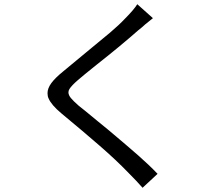

<svg xmlns="http://www.w3.org/2000/svg" viewBox="-20 -824 1040 909"><path d="M668 -709Q652 -694 635 -681Q545 -602 438 -518Q373 -466 349 -445Q320 -420 309 -403Q304 -395 304 -387Q304 -374 315.5 -360Q327 -346 352 -324Q373 -308 444 -249L493 -209Q581 -135 633.5 -89Q686 -43 726 -1L655 65Q627 33 586 -8Q530 -66 453 -133Q376 -200 271 -287Q223 -327 210 -358Q205 -368 205 -383Q205 -406 223 -430.5Q241 -455 278 -485Q300 -504 389 -577Q459 -634 501.5 -670Q544 -706 573 -737Q613 -777 630 -804L704 -738Q692 -729 668 -709Z"/></svg>

Font: Merged Yaku Han JP
Style: Regular
Weight: 400
Designer: Ryoko NISHIZUKA 西塚涼子 (kana, bopomofo & ideographs); Paul D. Hunt (Latin, Greek & Cyrillic); Sandoll Communications 산돌커뮤니
Foundry: Adobe
Version: Version 2.004